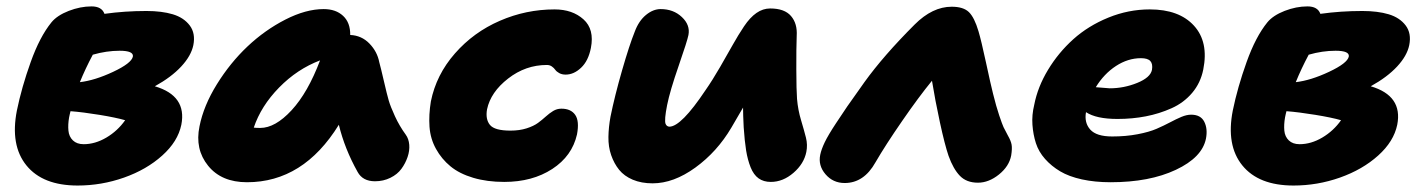

<svg xmlns="http://www.w3.org/2000/svg" viewBox="-20 -554 4384 594"><path d="M220.2 20Q112.3 20 61.8 -42.2Q11.2 -104.5 32.2 -211.9Q46.9 -283.7 75 -362.1Q103 -440.4 139.2 -484.9Q156.7 -506.3 192.6 -520.3Q228.5 -534.2 263.2 -534.2Q294.9 -534.2 303.2 -511.2Q366.2 -520 433.1 -520Q480.5 -520 514.6 -509.8Q548.8 -499.5 567.1 -475.1Q585.4 -450.7 578.1 -414.1Q571.3 -381.3 540.8 -348.4Q510.3 -315.4 459 -287.1Q558.6 -257.8 541 -168Q530.3 -116.2 481.9 -72.8Q433.6 -29.3 363.8 -4.6Q293.9 20 220.2 20ZM350.1 -397Q309.6 -397 267.1 -384.8Q243.7 -340.8 227.1 -299.8Q273.4 -305.2 330.1 -331.8Q386.7 -358.4 391.1 -378.9Q394 -397 350.1 -397ZM193.8 -190.9Q189.9 -168.5 191.7 -149.9Q193.4 -131.3 205.6 -119.6Q217.8 -107.9 238.8 -107.9Q274.4 -107.9 309.1 -128.4Q343.8 -148.9 367.2 -182.1Q338.4 -190.4 287.6 -198.7Q236.8 -207 198.2 -210Q197.8 -207.5 196 -201.2Q194.3 -194.8 193.8 -190.9Z M744.1 9.8Q665 9.8 623.8 -41.3Q582.5 -92.3 597.2 -163.1Q609.9 -227.1 650.9 -293.2Q691.9 -359.4 745.6 -410.2Q799.3 -460.9 862.8 -493.4Q926.3 -525.9 981.4 -525.9Q1019 -525.9 1041.5 -504.9Q1064 -483.9 1063.5 -445.8Q1098.6 -444.3 1122.8 -419.4Q1147 -394.5 1153.3 -361.8Q1158.2 -344.2 1167.7 -303Q1177.2 -261.7 1182.6 -243.2Q1188 -224.6 1201.9 -194.3Q1215.8 -164.1 1235.4 -137.2Q1244.6 -124.5 1246.1 -106.2Q1247.6 -87.9 1241 -68.4Q1234.4 -48.8 1221.9 -31.7Q1209.5 -14.6 1187.7 -3.9Q1166 6.8 1140.1 6.8Q1102.1 6.8 1086.4 -22Q1046.4 -93.3 1028.3 -168Q918.5 9.8 744.1 9.8ZM785.2 -158.2Q831.5 -158.2 882.1 -212.9Q932.6 -267.6 970.2 -367.2Q899.4 -340.3 843.5 -283.2Q787.6 -226.1 765.1 -159.2Q771 -158.2 785.2 -158.2Z M1540 8.8Q1486.8 8.8 1444.1 -3.9Q1401.4 -16.6 1373.8 -39.3Q1346.2 -62 1328.9 -93.3Q1311.5 -124.5 1308.8 -161.6Q1306.2 -198.7 1313 -240.2Q1329.6 -322.8 1387.5 -388.7Q1445.3 -454.6 1526.4 -489.7Q1607.4 -524.9 1695.8 -524.9Q1751 -524.9 1785.2 -494.1Q1819.3 -463.4 1808.1 -405.8Q1800.3 -365.7 1777.8 -344.5Q1755.4 -323.2 1730 -323.2Q1718.3 -323.2 1710 -327.9Q1701.7 -332.5 1697.8 -338.1Q1693.8 -343.8 1687.3 -348.4Q1680.7 -353 1671.9 -353Q1606 -353 1552 -311Q1498 -269 1486.8 -215.8Q1481.4 -185.1 1495.8 -167.5Q1510.3 -149.9 1559.1 -149.9Q1587.4 -149.9 1609.4 -157Q1631.3 -164.1 1644.5 -173.8Q1657.7 -183.6 1668.7 -193.6Q1679.7 -203.6 1691.4 -210.7Q1703.1 -217.8 1716.8 -217.8Q1746.1 -217.8 1759.5 -198.7Q1772.9 -179.7 1765.1 -138.2Q1750 -71.3 1688.5 -31.2Q1627 8.8 1540 8.8Z M1999 13.2Q1964.4 13.2 1937.7 2Q1911.1 -9.3 1895.5 -28.6Q1879.9 -47.9 1870.8 -74Q1861.8 -100.1 1862.3 -130.4Q1862.8 -160.6 1868.7 -192.9Q1881.8 -257.3 1904.5 -336.2Q1927.2 -415 1943.8 -456.1Q1956.1 -489.3 1978.3 -507.6Q2000.5 -525.9 2023.9 -525.9Q2063.5 -525.9 2089.6 -501.2Q2115.7 -476.6 2109.9 -445.8Q2106.4 -427.7 2079.6 -350.3Q2052.7 -272.9 2043.9 -229Q2034.7 -182.6 2039.1 -170.9Q2042.5 -162.6 2050.8 -162.1Q2087.4 -162.1 2162.6 -274.9Q2184.1 -305.7 2207.8 -346.7Q2231.4 -387.7 2247.6 -416.5Q2263.7 -445.3 2282 -472.7Q2300.3 -500 2320.3 -513.9Q2340.3 -527.8 2362.8 -527.8Q2407.2 -527.8 2427.2 -504.4Q2447.3 -481 2444.8 -442.9Q2443.4 -405.3 2443.6 -339.6Q2443.8 -273.9 2445.8 -248Q2448.7 -213.9 2458.3 -182.1Q2467.8 -150.4 2473.4 -128.2Q2479 -106 2474.6 -84Q2467.3 -47.4 2434.8 -19.3Q2402.3 8.8 2364.7 8.8Q2342.3 8.8 2326.9 -2.2Q2311.5 -13.2 2302.2 -36.4Q2293 -59.6 2288.3 -88.4Q2283.7 -117.2 2280.8 -160.2Q2278.8 -200.2 2278.8 -221.2Q2272 -210.4 2242.7 -159.2Q2198.7 -84.5 2131.3 -35.6Q2064 13.2 1999 13.2Z M2593.3 12.2Q2557.1 12.2 2533.9 -14.9Q2510.7 -42 2517.6 -75.2Q2521 -91.8 2531.5 -113.8Q2542 -135.7 2566.2 -172.4Q2590.3 -209 2601.1 -224.6Q2611.8 -240.2 2645 -286.6Q2651.4 -295.4 2654.3 -299.8Q2713.4 -381.8 2809.6 -478Q2864.7 -533.2 2924.3 -533.2Q2960.4 -533.2 2977.5 -516.6Q2994.6 -500 3007.3 -457Q3015.6 -429.2 3030.3 -361.1Q3044.9 -293 3052.2 -264.2Q3062 -224.6 3071.3 -197Q3080.6 -169.4 3084.7 -160.6Q3088.9 -151.9 3098.1 -134.8Q3107.4 -118.7 3109.6 -106.7Q3111.8 -94.7 3108.4 -73.2Q3102.1 -39.6 3070.6 -14.2Q3039.1 11.2 3005.4 11.2Q2970.2 11.2 2949.7 -10Q2929.2 -31.2 2914.6 -71.8Q2902.8 -106.4 2887.9 -175.3Q2873 -244.1 2863.3 -304.2Q2821.8 -253.4 2770.8 -179.4Q2719.7 -105.5 2688.5 -51.8Q2652.8 12.2 2593.3 12.2Z M3416 9.8Q3367.2 9.8 3327.1 1Q3287.1 -7.8 3260 -23.9Q3232.9 -40 3213.1 -62.3Q3193.4 -84.5 3184.8 -111.1Q3176.3 -137.7 3174.1 -168Q3171.9 -198.2 3179.7 -230Q3190.4 -285.2 3222.4 -338.1Q3254.4 -391.1 3300.5 -432.6Q3346.7 -474.1 3408.9 -499.5Q3471.2 -524.9 3537.1 -524.9Q3627.9 -524.9 3673.8 -474.6Q3719.7 -424.3 3702.6 -338.9Q3694.3 -297.4 3668.2 -266.6Q3642.1 -235.8 3604.2 -219Q3566.4 -202.1 3524.9 -194.1Q3483.4 -186 3437 -186Q3371.6 -186 3339.8 -207Q3334 -174.3 3353 -153.1Q3372.1 -131.8 3420.9 -131.8Q3463.4 -131.8 3499.3 -138.7Q3535.2 -145.5 3558.1 -155.5Q3581.1 -165.5 3599.9 -175.5Q3618.7 -185.5 3635 -192.4Q3651.4 -199.2 3665 -199.2Q3694.8 -199.2 3705.8 -177.2Q3716.8 -155.3 3710.9 -125Q3699.2 -66.9 3617.7 -28.6Q3536.1 9.8 3416 9.8ZM3509.8 -374Q3469.7 -374 3432.6 -349.9Q3395.5 -325.7 3370.1 -284.2Q3409.2 -280.8 3413.1 -280.8Q3457 -280.8 3498 -297.4Q3539.1 -314 3543.9 -337.9Q3546.9 -356.4 3538.8 -365.2Q3530.8 -374 3509.8 -374Z M3981.9 20Q3874 20 3823.5 -42.2Q3772.9 -104.5 3793.9 -211.9Q3808.6 -283.7 3836.7 -362.1Q3864.7 -440.4 3900.9 -484.9Q3918.5 -506.3 3954.3 -520.3Q3990.2 -534.2 4024.9 -534.2Q4056.6 -534.2 4064.9 -511.2Q4127.9 -520 4194.8 -520Q4242.2 -520 4276.4 -509.8Q4310.5 -499.5 4328.9 -475.1Q4347.2 -450.7 4339.8 -414.1Q4333 -381.3 4302.5 -348.4Q4272 -315.4 4220.7 -287.1Q4320.3 -257.8 4302.7 -168Q4292 -116.2 4243.7 -72.8Q4195.3 -29.3 4125.5 -4.6Q4055.7 20 3981.9 20ZM4111.8 -397Q4071.3 -397 4028.8 -384.8Q4005.4 -340.8 3988.8 -299.8Q4035.2 -305.2 4091.8 -331.8Q4148.4 -358.4 4152.8 -378.9Q4155.8 -397 4111.8 -397ZM3955.6 -190.9Q3951.7 -168.5 3953.4 -149.9Q3955.1 -131.3 3967.3 -119.6Q3979.5 -107.9 4000.5 -107.9Q4036.1 -107.9 4070.8 -128.4Q4105.5 -148.9 4128.9 -182.1Q4100.1 -190.4 4049.3 -198.7Q3998.5 -207 3960 -210Q3959.5 -207.5 3957.8 -201.2Q3956.1 -194.8 3955.6 -190.9Z"/></svg>

Font: Shantell Sans Normal
Style: Italic
Weight: 800
Italic angle: -11.31°
Designer: Stephen Nixon, Anya Danilova, Shantell Martin
Foundry: Arrow Type
Version: Version 1.006;[559af2be0]